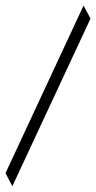

<svg xmlns="http://www.w3.org/2000/svg" viewBox="-71 -496 344 686"><path d="M252.4 -429.7 -26.9 169.4 -51.3 122.6 227.5 -476.1Z"/></svg>

Font: XB Niloofar
Style: Regular
Weight: 400
Designer: Behnam
Foundry: Irmug
Version: Version 7.201 2008